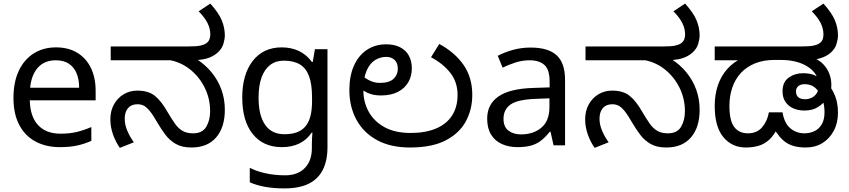

<svg xmlns="http://www.w3.org/2000/svg" viewBox="-20 -810 4729 1070"><path d="M292 -546Q361 -546 410.5 -516Q460 -486 486.5 -431.5Q513 -377 513 -304V-251H146Q148 -160 192.5 -112.5Q237 -65 317 -65Q368 -65 407.5 -74.5Q447 -84 489 -102V-25Q448 -7 408 1.5Q368 10 313 10Q237 10 178.5 -21Q120 -52 87.5 -113.5Q55 -175 55 -264Q55 -352 84.5 -415Q114 -478 167.5 -512Q221 -546 292 -546ZM291 -474Q228 -474 191.5 -433.5Q155 -393 148 -321H421Q421 -367 407 -401Q393 -435 364.5 -454.5Q336 -474 291 -474Z M1047 12Q994 12 959.5 -8Q925 -28 901.5 -59.5Q878 -91 858 -125Q833 -169 815 -191Q797 -213 781.5 -221Q766 -229 746 -229Q712 -229 693.5 -207.5Q675 -186 675 -148Q675 -116 689 -82.5Q703 -49 726 -17L648 14Q625 -18 610 -60Q595 -102 595 -145Q595 -192 615 -228Q635 -264 669 -284.5Q703 -305 745 -305Q807 -305 843 -276Q879 -247 913 -187Q936 -148 955 -121Q974 -94 997.5 -80.5Q1021 -67 1056 -67Q1108 -67 1129.5 -103.5Q1151 -140 1151 -190Q1151 -260 1121.5 -320Q1092 -380 1042.5 -420.5Q993 -461 931 -474H597V-551H1022Q1076 -551 1097.5 -556Q1119 -561 1130 -569Q1143 -579 1147.5 -591.5Q1152 -604 1152 -618Q1152 -651 1136 -682.5Q1120 -714 1087 -747L1152 -790Q1199 -738 1216 -696.5Q1233 -655 1233 -612Q1233 -593 1225 -565.5Q1217 -538 1192 -516Q1167 -494 1132 -484Q1097 -474 1039 -474H1015L1072 -483Q1123 -451 1159 -407Q1195 -363 1214 -310.5Q1233 -258 1233 -198Q1233 -100 1184.5 -44Q1136 12 1047 12Z M1550 -546Q1603 -546 1645.5 -526Q1688 -506 1718 -465H1723L1735 -536H1805V9Q1805 85 1779 136.5Q1753 188 1700 214Q1647 240 1565 240Q1507 240 1458.5 231.5Q1410 223 1372 206V125Q1410 145 1461 156Q1512 167 1570 167Q1639 167 1678.5 126.5Q1718 86 1718 16V-5Q1718 -17 1719 -39.5Q1720 -62 1721 -71H1717Q1689 -30 1647.5 -10Q1606 10 1551 10Q1447 10 1388.5 -63Q1330 -136 1330 -267Q1330 -395 1388.5 -470.5Q1447 -546 1550 -546ZM1562 -472Q1517 -472 1485.5 -448Q1454 -424 1437.5 -378Q1421 -332 1421 -266Q1421 -167 1457.5 -114.5Q1494 -62 1564 -62Q1605 -62 1634 -72.5Q1663 -83 1682 -105.5Q1701 -128 1710 -163Q1719 -198 1719 -246V-267Q1719 -340 1702.5 -385Q1686 -430 1651 -451Q1616 -472 1562 -472Z M2265 12Q2157 12 2081.5 -29Q2006 -70 1966.5 -142.5Q1927 -215 1927 -308Q1927 -387 1952.5 -444Q1978 -501 2024.5 -532Q2071 -563 2132 -563Q2177 -563 2209 -547Q2241 -531 2258 -501Q2275 -471 2275 -429Q2275 -386 2255.5 -352Q2236 -318 2197.5 -298Q2159 -278 2102 -278Q2080 -278 2061 -282Q2042 -286 2026.5 -293.5Q2011 -301 1998 -309L2008 -380Q2018 -373 2031.5 -365.5Q2045 -358 2061 -353Q2077 -348 2096 -348Q2149 -348 2173 -370.5Q2197 -393 2197 -427Q2197 -459 2179 -476Q2161 -493 2132 -493Q2099 -493 2070 -475Q2041 -457 2023 -416Q2005 -375 2005 -306Q2005 -241 2035 -187Q2065 -133 2123.5 -101Q2182 -69 2268 -69Q2352 -69 2410.5 -94Q2469 -119 2499.5 -166.5Q2530 -214 2530 -281Q2530 -352 2490 -403.5Q2450 -455 2382 -491L2428 -565Q2515 -518 2563.5 -448Q2612 -378 2612 -281Q2612 -201 2576.5 -134.5Q2541 -68 2464.5 -28Q2388 12 2265 12Z M2937 -545Q3035 -545 3082 -502Q3129 -459 3129 -365V0H3065L3048 -76H3044Q3021 -47 2996.5 -27.5Q2972 -8 2940.5 1Q2909 10 2864 10Q2816 10 2777.5 -7Q2739 -24 2717 -59.5Q2695 -95 2695 -149Q2695 -229 2758 -272.5Q2821 -316 2952 -320L3043 -323V-355Q3043 -422 3014 -448Q2985 -474 2932 -474Q2890 -474 2852 -461.5Q2814 -449 2781 -433L2754 -499Q2789 -518 2837 -531.5Q2885 -545 2937 -545ZM2963 -259Q2863 -255 2824.5 -227Q2786 -199 2786 -148Q2786 -103 2813.5 -82Q2841 -61 2884 -61Q2952 -61 2997 -98.5Q3042 -136 3042 -214V-262Z M3693 12Q3640 12 3605.5 -8Q3571 -28 3547.5 -59.5Q3524 -91 3504 -125Q3479 -169 3461 -191Q3443 -213 3427.5 -221Q3412 -229 3392 -229Q3358 -229 3339.5 -207.5Q3321 -186 3321 -148Q3321 -116 3335 -82.5Q3349 -49 3372 -17L3294 14Q3271 -18 3256 -60Q3241 -102 3241 -145Q3241 -192 3261 -228Q3281 -264 3315 -284.5Q3349 -305 3391 -305Q3453 -305 3489 -276Q3525 -247 3559 -187Q3582 -148 3601 -121Q3620 -94 3643.5 -80.5Q3667 -67 3702 -67Q3754 -67 3775.5 -103.5Q3797 -140 3797 -190Q3797 -260 3767.5 -320Q3738 -380 3688.5 -420.5Q3639 -461 3577 -474H3243V-551H3668Q3722 -551 3743.5 -556Q3765 -561 3776 -569Q3789 -579 3793.5 -591.5Q3798 -604 3798 -618Q3798 -651 3782 -682.5Q3766 -714 3733 -747L3798 -790Q3845 -738 3862 -696.5Q3879 -655 3879 -612Q3879 -593 3871 -565.5Q3863 -538 3838 -516Q3813 -494 3778 -484Q3743 -474 3685 -474H3661L3718 -483Q3769 -451 3805 -407Q3841 -363 3860 -310.5Q3879 -258 3879 -198Q3879 -100 3830.5 -44Q3782 12 3693 12Z M4137 12Q4059 12 4011 -46Q3963 -104 3963 -220Q3963 -282 3980.5 -334Q3998 -386 4033 -425.5Q4068 -465 4118 -487L4133 -474H3963V-551H4439Q4492 -551 4514.5 -556Q4537 -561 4547 -569Q4561 -579 4565 -591.5Q4569 -604 4569 -618Q4569 -651 4553 -682.5Q4537 -714 4504 -747L4569 -790Q4616 -738 4633 -696.5Q4650 -655 4650 -612Q4650 -593 4642 -565.5Q4634 -538 4609 -516Q4599 -507 4584.5 -499Q4570 -491 4552 -485.5Q4534 -480 4510 -477L4513 -488Q4548 -474 4570 -450Q4592 -426 4602.5 -397Q4613 -368 4613 -337Q4613 -319 4610.5 -305Q4608 -291 4600 -275Q4598 -271 4593 -268Q4588 -265 4586 -261Q4569 -232 4538 -213Q4507 -194 4463 -194Q4430 -194 4402.5 -205.5Q4375 -217 4358 -241Q4341 -265 4341 -301Q4341 -353 4375.5 -377.5Q4410 -402 4455 -402Q4489 -402 4512.5 -393.5Q4536 -385 4554 -372Q4599 -347 4624.5 -296.5Q4650 -246 4650 -184Q4650 -125 4626.5 -81Q4603 -37 4563 -12.5Q4523 12 4471 12Q4403 12 4362.5 -14.5Q4322 -41 4287 -104L4319 -109Q4296 -58 4267.5 -32Q4239 -6 4206 3Q4173 12 4137 12ZM4148 -67Q4198 -67 4227 -100.5Q4256 -134 4265 -184H4341Q4351 -123 4384.5 -95Q4418 -67 4463 -67Q4493 -67 4518.5 -79Q4544 -91 4559.5 -117Q4575 -143 4575 -185Q4575 -223 4563 -258.5Q4551 -294 4526.5 -317.5Q4502 -341 4464 -341Q4443 -341 4429.5 -330.5Q4416 -320 4416 -301Q4416 -279 4429 -268Q4442 -257 4468 -257Q4484 -257 4501.5 -264.5Q4519 -272 4531 -289.5Q4543 -307 4543 -337Q4543 -367 4527.5 -392.5Q4512 -418 4483.5 -437Q4455 -456 4416.5 -466Q4378 -476 4332 -476H4297Q4235 -476 4188 -457Q4141 -438 4109 -403.5Q4077 -369 4061 -322Q4045 -275 4045 -220Q4045 -137 4072 -102Q4099 -67 4148 -67Z"/></svg>

Font: lkannada25
Style: Book
Weight: 400
Designer: Jelle Bosma - Monotype Design Team
Foundry: Monotype Imaging Inc.
Version: Version 2.003